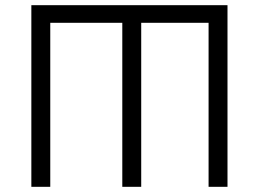

<svg xmlns="http://www.w3.org/2000/svg" viewBox="-20 -721 1000 741"><path d="M858 -701H101V0H174V-633H452V0H525V-633H785V0H858Z"/></svg>

Font: altertype_V2
Style: Regular
Weight: 400
Designer: Simon Renaud
Version: Version 2.001;Glyphs 3.1.2 (3151)